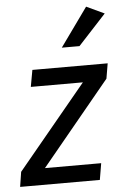

<svg xmlns="http://www.w3.org/2000/svg" viewBox="-61 -784 533 823"><g transform="rotate(-5 205.0 -372.5)"><path d="M347 -71 335 0H-8L2 -64L299 -423H75L88 -495H412L401 -430L105 -71ZM298 -579H222L341 -745L418 -709Z"/></g></svg>

Font: Inria Sans
Style: Italic
Weight: 400
Italic angle: -10°
Designer: Black Foundry Team
Foundry: Black Foundry
Version: Version 1.2; ttfautohint (v1.8.3)